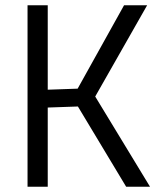

<svg xmlns="http://www.w3.org/2000/svg" viewBox="-20 -712 609 732"><path d="M552 0 343 -344 541 -692H453L276 -374L162 -370V-692H85V0H162V-302L277 -306L461 0Z"/></svg>

Font: RazerF5
Style: Regular
Weight: 400
Foundry: Razer Inc.
Version: Version 2